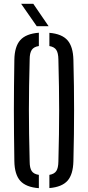

<svg xmlns="http://www.w3.org/2000/svg" viewBox="-20 -977 460 1003"><path d="M183 6Q116 1 86 -32.2Q56 -65.5 55 -135.5Q54 -211 53.2 -276Q52.5 -341 52.5 -402.2Q52.5 -463.5 53.2 -527.2Q54 -591 55 -664Q56 -734 86 -767.5Q116 -801 183 -806V-736.5Q156.5 -732.5 145.8 -716.2Q135 -700 135 -667Q133 -591.5 132 -527.5Q131 -463.5 131 -403Q131 -342.5 132 -277Q133 -211.5 135 -133Q135 -99 145.8 -83.2Q156.5 -67.5 183 -63.5ZM238 5.5V-63.5Q264 -68 274.2 -83.8Q284.5 -99.5 285 -133Q287 -210 288 -274.5Q289 -339 289 -399.8Q289 -460.5 288 -525Q287 -589.5 285 -667Q284.5 -700 274.2 -716Q264 -732 238 -736.5V-805.5Q303.5 -800 332.8 -766.5Q362 -733 363.5 -664Q365.5 -591 366.2 -527.2Q367 -463.5 367 -402.2Q367 -341 366.2 -276Q365.5 -211 363.5 -135.5Q362 -66 332.8 -33Q303.5 0 238 5.5ZM172 -840 90.5 -957H154L234 -840Z"/></svg>

Font: Big Shoulders Stencil Text
Style: Regular
Weight: 400
Designer: Patric King
Foundry: XO Type Co
Version: Version 1.000